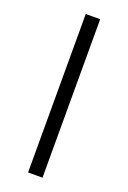

<svg xmlns="http://www.w3.org/2000/svg" viewBox="-140 -763 544 813"><g transform="rotate(20 132.0 -357.0)"><path d="M99 -714H164V0H99Z"/></g></svg>

Font: OpenSansMMV
Style: Light
Weight: 300
Foundry: Ascender Corporation
Version: Version 4.001